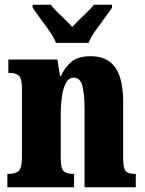

<svg xmlns="http://www.w3.org/2000/svg" viewBox="-20 -786 610 806"><path d="M11 0V-56H15Q44 -56 58 -68Q72 -80 72 -124V-416Q72 -457 59 -468.5Q46 -480 19 -480H15V-536H221L232 -467H236Q252 -503 279.5 -526.5Q307 -550 362 -550Q429 -550 463 -504Q497 -458 497 -357V-126Q497 -80 507.5 -68Q518 -56 546 -56H550V0H335V-325Q335 -389 326 -424.5Q317 -460 290 -460Q269 -460 257 -438Q245 -416 240 -381Q235 -346 235 -306V-121Q235 -79 247.5 -67.5Q260 -56 288 -56H291V0ZM215 -606Q206 -629 187.5 -655.5Q169 -682 149.5 -708Q130 -734 117 -753V-766H193Q202 -754 218.5 -737.5Q235 -721 253 -704Q271 -687 283 -673Q296 -687 313.5 -704Q331 -721 348 -737.5Q365 -754 374 -766H450V-753Q437 -734 417.5 -708Q398 -682 379.5 -655.5Q361 -629 352 -606Z"/></svg>

Font: Noto Serif Tamil ExtraCondensed Black
Style: Italic
Weight: 900
Width: 2
Italic angle: -12°
Designer: Indian Type Foundry, Tom Grace, and the Monotype Design Team
Foundry: Monotype Imaging Inc.
Version: Version 2.003; ttfautohint (v1.8.4.7-5d5b)